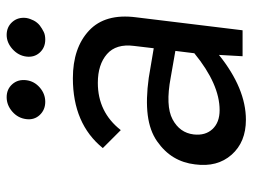

<svg xmlns="http://www.w3.org/2000/svg" viewBox="-111 -638 759 577"><g transform="rotate(-90 268.5 -349.5)"><path d="M199 -650Q202 -675 221.5 -692Q241 -709 265 -709Q289 -709 304 -692Q319 -675 316 -650Q313 -626 294 -609.5Q275 -593 251 -593Q227 -593 211.5 -609.5Q196 -626 199 -650ZM438 -593Q414 -593 399 -609.5Q384 -626 387 -650Q390 -674 409.5 -691.5Q429 -709 452 -709Q476 -709 491 -692Q506 -675 503 -650Q502 -644 500 -638.5Q498 -633 495.5 -628Q493 -623 489 -618Q485 -613 480.5 -609.5Q476 -606 471 -603Q466 -600 461 -597.5Q456 -595 450 -594Q444 -593 438 -593ZM322 -510Q413 -510 465 -461.5Q517 -413 505 -320L466 0H388L392 -71Q291 10 197 10Q130 10 92 -33Q54 -76 63 -143Q67 -178 84 -206.5Q101 -235 132.5 -257Q164 -279 211 -285Q258 -291 323 -282L412 -267L419 -326Q426 -380 394.5 -407.5Q363 -435 308 -435Q220 -435 166 -366L112 -420Q185 -510 322 -510ZM153 -147Q149 -112 169 -90.5Q189 -69 226 -69Q304 -69 397 -145L404 -202L324 -216Q239 -232 198.5 -210.5Q158 -189 153 -147Z"/></g></svg>

Font: Orkney
Style: Italic
Weight: 400
Italic angle: -7°
Designer: Samuel Oakes and Alfredo Marco Pradil
Foundry: Alfredo Marco Pradil
Version: 1.0; ttfautohint (v1.5)